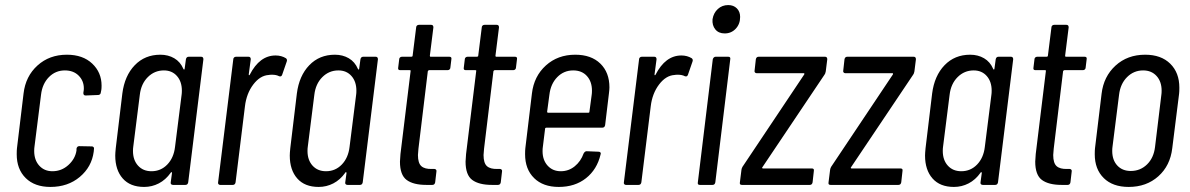

<svg xmlns="http://www.w3.org/2000/svg" viewBox="-20 -730 4698 758"><path d="M46 -121Q46 -137 47 -145L73 -361Q81 -429 128 -471.5Q175 -514 244 -514Q307 -514 344 -479Q381 -444 381 -392Q381 -381 380 -375L378 -365Q378 -361 375 -358Q372 -355 368 -355L318 -353Q309 -353 309 -363L310 -370Q311 -374 311 -381Q311 -411 290.5 -431.5Q270 -452 236 -452Q199 -452 173 -425.5Q147 -399 142 -356L116 -150Q115 -144 115 -134Q115 -98 135 -76Q155 -54 187 -54Q223 -54 250 -78.5Q277 -103 282 -136V-143Q284 -153 293 -153L343 -152Q347 -152 349.5 -149Q352 -146 351 -142L350 -131Q342 -71 295 -31.5Q248 8 179 8Q117 8 81.5 -27Q46 -62 46 -121Z M725 -506H774Q783 -506 783 -496L723 -10Q721 0 712 0H663Q658 0 655.5 -3Q653 -6 654 -10L659 -47Q659 -50 657 -50.5Q655 -51 654 -48Q634 -20 607 -6Q580 8 549 8Q494 8 464.5 -25.5Q435 -59 435 -116Q435 -125 437 -145L463 -361Q472 -431 512 -472.5Q552 -514 613 -514Q644 -514 668 -500Q692 -486 704 -458Q705 -455 707 -455.5Q709 -456 709 -459L714 -496Q716 -506 725 -506ZM671 -150 697 -356Q698 -362 698 -372Q698 -408 678.5 -430Q659 -452 627 -452Q590 -452 563.5 -425.5Q537 -399 532 -356L506 -150Q505 -144 505 -134Q505 -98 525 -76Q545 -54 578 -54Q615 -54 640.5 -80.5Q666 -107 671 -150Z M1109 -500Q1115 -495 1112 -487L1094 -435Q1091 -426 1082 -429Q1071 -435 1054 -435Q1045 -435 1041 -434Q1007 -432 980 -396.5Q953 -361 947 -310L910 -10Q908 0 899 0H849Q845 0 842.5 -3Q840 -6 841 -10L901 -496Q901 -500 904 -503Q907 -506 912 -506H961Q970 -506 970 -496L962 -436Q962 -433 963.5 -433Q965 -433 966 -435Q1005 -511 1068 -511Q1091 -511 1109 -500Z M1414 -506H1463Q1472 -506 1472 -496L1412 -10Q1410 0 1401 0H1352Q1347 0 1344.5 -3Q1342 -6 1343 -10L1348 -47Q1348 -50 1346 -50.5Q1344 -51 1343 -48Q1323 -20 1296 -6Q1269 8 1238 8Q1183 8 1153.5 -25.5Q1124 -59 1124 -116Q1124 -125 1126 -145L1152 -361Q1161 -431 1201 -472.5Q1241 -514 1302 -514Q1333 -514 1357 -500Q1381 -486 1393 -458Q1394 -455 1396 -455.5Q1398 -456 1398 -459L1403 -496Q1405 -506 1414 -506ZM1360 -150 1386 -356Q1387 -362 1387 -372Q1387 -408 1367.5 -430Q1348 -452 1316 -452Q1279 -452 1252.5 -425.5Q1226 -399 1221 -356L1195 -150Q1194 -144 1194 -134Q1194 -98 1214 -76Q1234 -54 1267 -54Q1304 -54 1329.5 -80.5Q1355 -107 1360 -150Z M1747 -453H1674Q1671 -453 1669 -449L1632 -143Q1630 -125 1630 -118Q1630 -86 1643.5 -74Q1657 -62 1685 -63H1695Q1699 -63 1701.5 -60Q1704 -57 1703 -53L1698 -10Q1696 0 1687 0H1663Q1612 0 1585.5 -19.5Q1559 -39 1559 -92Q1559 -100 1561 -122L1601 -449Q1602 -450 1601 -451.5Q1600 -453 1598 -453H1560Q1550 -453 1552 -463L1556 -496Q1556 -500 1559 -503Q1562 -506 1567 -506H1604Q1606 -506 1607.5 -507Q1609 -508 1609 -510L1623 -622Q1623 -626 1626 -629Q1629 -632 1634 -632H1682Q1691 -632 1691 -622L1677 -510Q1677 -506 1680 -506H1754Q1764 -506 1762 -496L1758 -463Q1758 -459 1755 -456Q1752 -453 1747 -453Z M2006 -453H1933Q1930 -453 1928 -449L1891 -143Q1889 -125 1889 -118Q1889 -86 1902.5 -74Q1916 -62 1944 -63H1954Q1958 -63 1960.5 -60Q1963 -57 1962 -53L1957 -10Q1955 0 1946 0H1922Q1871 0 1844.5 -19.5Q1818 -39 1818 -92Q1818 -100 1820 -122L1860 -449Q1861 -450 1860 -451.5Q1859 -453 1857 -453H1819Q1809 -453 1811 -463L1815 -496Q1815 -500 1818 -503Q1821 -506 1826 -506H1863Q1865 -506 1866.5 -507Q1868 -508 1868 -510L1882 -622Q1882 -626 1885 -629Q1888 -632 1893 -632H1941Q1950 -632 1950 -622L1936 -510Q1936 -506 1939 -506H2013Q2023 -506 2021 -496L2017 -463Q2017 -459 2014 -456Q2011 -453 2006 -453Z M2358 -226H2137Q2135 -226 2133.5 -225Q2132 -224 2132 -222L2123 -149Q2122 -144 2122 -133Q2122 -98 2142 -76Q2162 -54 2194 -54Q2225 -54 2249 -73.5Q2273 -93 2284 -124Q2289 -133 2296 -133L2344 -131Q2348 -131 2350.5 -128Q2353 -125 2351 -120Q2337 -61 2293.5 -26.5Q2250 8 2186 8Q2124 8 2088.5 -27Q2053 -62 2053 -121Q2053 -137 2054 -145L2080 -361Q2088 -429 2135 -471.5Q2182 -514 2251 -514Q2314 -514 2350 -479Q2386 -444 2386 -385Q2386 -377 2384 -361L2369 -236Q2367 -226 2358 -226ZM2149 -356 2140 -289Q2140 -285 2144 -285H2303Q2307 -285 2307 -289L2316 -356Q2317 -362 2317 -372Q2317 -408 2297 -430Q2277 -452 2243 -452Q2206 -452 2180 -425.5Q2154 -399 2149 -356Z M2711 -500Q2717 -495 2714 -487L2696 -435Q2693 -426 2684 -429Q2673 -435 2656 -435Q2647 -435 2643 -434Q2609 -432 2582 -396.5Q2555 -361 2549 -310L2512 -10Q2510 0 2501 0H2451Q2447 0 2444.5 -3Q2442 -6 2443 -10L2503 -496Q2503 -500 2506 -503Q2509 -506 2514 -506H2563Q2572 -506 2572 -496L2564 -436Q2564 -433 2565.5 -433Q2567 -433 2568 -435Q2607 -511 2670 -511Q2693 -511 2711 -500Z M2793 -654Q2797 -679 2814 -694.5Q2831 -710 2855 -710Q2876 -710 2889 -697Q2902 -684 2902 -663Q2902 -635 2884.5 -616.5Q2867 -598 2841 -598Q2817 -598 2804 -614Q2791 -630 2793 -654ZM2735 -10 2794 -496Q2795 -500 2798 -503Q2801 -506 2805 -506H2855Q2865 -506 2863 -496L2804 -10Q2802 0 2793 0H2743Q2733 0 2735 -10Z M2901 -10 2907 -58Q2907 -63 2911 -71L3155 -436Q3156 -438 3155.5 -439.5Q3155 -441 3154 -441H2967Q2963 -441 2960.5 -444Q2958 -447 2959 -451L2964 -496Q2966 -506 2975 -506H3237Q3246 -506 3246 -496L3240 -448Q3238 -438 3235 -435L2990 -70Q2988 -68 2989 -66.5Q2990 -65 2992 -65H3185Q3195 -65 3193 -55L3188 -10Q3186 0 3177 0H2909Q2899 0 2901 -10Z M3251 -10 3257 -58Q3257 -63 3261 -71L3505 -436Q3506 -438 3505.5 -439.5Q3505 -441 3504 -441H3317Q3313 -441 3310.5 -444Q3308 -447 3309 -451L3314 -496Q3316 -506 3325 -506H3587Q3596 -506 3596 -496L3590 -448Q3588 -438 3585 -435L3340 -70Q3338 -68 3339 -66.5Q3340 -65 3342 -65H3535Q3545 -65 3543 -55L3538 -10Q3536 0 3527 0H3259Q3249 0 3251 -10Z M3922 -506H3971Q3980 -506 3980 -496L3920 -10Q3918 0 3909 0H3860Q3855 0 3852.5 -3Q3850 -6 3851 -10L3856 -47Q3856 -50 3854 -50.5Q3852 -51 3851 -48Q3831 -20 3804 -6Q3777 8 3746 8Q3691 8 3661.5 -25.5Q3632 -59 3632 -116Q3632 -125 3634 -145L3660 -361Q3669 -431 3709 -472.5Q3749 -514 3810 -514Q3841 -514 3865 -500Q3889 -486 3901 -458Q3902 -455 3904 -455.5Q3906 -456 3906 -459L3911 -496Q3913 -506 3922 -506ZM3868 -150 3894 -356Q3895 -362 3895 -372Q3895 -408 3875.5 -430Q3856 -452 3824 -452Q3787 -452 3760.5 -425.5Q3734 -399 3729 -356L3703 -150Q3702 -144 3702 -134Q3702 -98 3722 -76Q3742 -54 3775 -54Q3812 -54 3837.5 -80.5Q3863 -107 3868 -150Z M4255 -453H4182Q4179 -453 4177 -449L4140 -143Q4138 -125 4138 -118Q4138 -86 4151.5 -74Q4165 -62 4193 -63H4203Q4207 -63 4209.5 -60Q4212 -57 4211 -53L4206 -10Q4204 0 4195 0H4171Q4120 0 4093.5 -19.5Q4067 -39 4067 -92Q4067 -100 4069 -122L4109 -449Q4110 -450 4109 -451.5Q4108 -453 4106 -453H4068Q4058 -453 4060 -463L4064 -496Q4064 -500 4067 -503Q4070 -506 4075 -506H4112Q4114 -506 4115.5 -507Q4117 -508 4117 -510L4131 -622Q4131 -626 4134 -629Q4137 -632 4142 -632H4190Q4199 -632 4199 -622L4185 -510Q4185 -506 4188 -506H4262Q4272 -506 4270 -496L4266 -463Q4266 -459 4263 -456Q4260 -453 4255 -453Z M4302 -121Q4302 -137 4303 -145L4329 -360Q4337 -428 4384 -471Q4431 -514 4501 -514Q4564 -514 4600 -478.5Q4636 -443 4636 -384Q4636 -368 4635 -360L4608 -145Q4600 -76 4553 -34Q4506 8 4436 8Q4373 8 4337.5 -27Q4302 -62 4302 -121ZM4540 -150 4565 -356Q4566 -362 4566 -372Q4566 -408 4546 -430Q4526 -452 4493 -452Q4456 -452 4429.5 -425.5Q4403 -399 4398 -356L4372 -150Q4371 -144 4371 -134Q4371 -98 4391 -76.5Q4411 -55 4444 -55Q4482 -55 4508.5 -81Q4535 -107 4540 -150Z"/></svg>

Font: Barlow Condensed
Style: Italic
Weight: 400
Width: 3
Italic angle: -7°
Designer: Jeremy Tribby
Foundry: Tribby Type
Version: Version 1.408